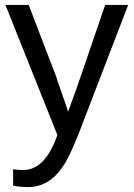

<svg xmlns="http://www.w3.org/2000/svg" viewBox="-20 -548 540 776"><path d="M93 208Q57 208 33 202V136Q51 139 74 139Q156 139 204 19L212 -2L2 -528H96L208 -236L213 -219Q215 -214 220.5 -198.5Q226 -183 235 -156Q245 -129 249.5 -114Q254 -99 255 -96L290 -192L405 -528H498L295 0Q278 42 263 73.5Q248 105 234 125Q179 208 93 208Z"/></svg>

Font: Libra Sans
Style: Regular
Weight: 400
Foundry: Context Ltd
Version: Version 1.000; ttfautohint (v1.3)